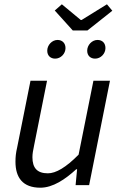

<svg xmlns="http://www.w3.org/2000/svg" viewBox="-20 -862 562 894"><path d="M168 12C226 12 284 -27 335 -74H339L332 0H395L492 -486H415L346 -142C287 -82 240 -55 203 -55C153 -55 131 -80 131 -130C131 -147 134 -161 139 -186L199 -486H122L60 -176C54 -150 52 -132 52 -109C52 -35 86 12 168 12ZM237 -589C263 -589 285 -612 285 -638C285 -662 269 -676 248 -676C222 -676 200 -652 200 -626C200 -602 216 -589 237 -589ZM423 -589C449 -589 471 -612 471 -638C471 -662 456 -676 434 -676C408 -676 386 -652 386 -626C386 -602 402 -589 423 -589ZM319 -720H387L503 -812L478 -842L360 -769H356L268 -842L235 -813Z"/></svg>

Font: Source Sans Pro
Style: Italic
Weight: 400
Italic angle: -11°
Designer: Paul D. Hunt
Foundry: Adobe Systems Incorporated
Version: Version 3.006;hotconv 1.0.111;makeotfexe 2.5.65597